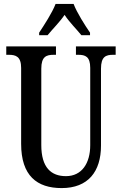

<svg xmlns="http://www.w3.org/2000/svg" viewBox="-20 -951 624 981"><path d="M180 -784V-771H223C249 -803 285 -838 310 -875C334 -838 370 -803 396 -771H440V-784C414 -822 373 -886 356 -931H264C247 -886 205 -822 180 -784ZM295 10C430 10 496 -74 496 -207V-600C496 -662 521 -671 558 -671H571V-714H368V-671H380C416 -671 441 -662 441 -604V-209C441 -117 398 -51 317 -51C242 -51 191 -94 191 -210V-600C191 -662 217 -671 254 -671H266V-714H12V-671H25C61 -671 88 -662 88 -604V-216C88 -53 169 10 295 10Z"/></svg>

Font: Noto Serif Bengali ExtraCondensed Medium
Style: Regular
Weight: 500
Width: 2
Designer: Juan Bruce, Universal Thirst, Indian Type Foundry and the Monotype Design Team.
Foundry: Monotype Imaging Inc.
Version: Version 2.003